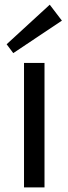

<svg xmlns="http://www.w3.org/2000/svg" viewBox="-20 -813 297 833"><path d="M173.1 -540V0H84.2V-540ZM248.6 -723.4 37.5 -582.6 8.8 -621 195.8 -792.6Z"/></svg>

Font: Pathway Extreme 8pt Thin
Style: Regular
Weight: 100
Designer: Eduardo Rodriguez Tunni
Foundry: Eduardo Rodriguez Tunni
Version: Version 1.000